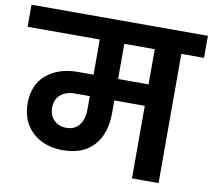

<svg xmlns="http://www.w3.org/2000/svg" viewBox="-102 -832 1025 925"><g transform="rotate(10 410.5 -370.0)"><path d="M842 -632H731V0H601V-355H452V-296Q452 -192 399.5 -134Q347 -76 249 -76Q156 -76 99.5 -129Q43 -182 43 -269Q43 -361 102.5 -410.5Q162 -460 256 -460H332V-632H-21V-740H842ZM601 -632H452V-460H601ZM332 -355H260Q216 -355 189.5 -332.5Q163 -310 163 -270Q163 -231 186.5 -208Q210 -185 247 -185Q287 -185 309.5 -213Q332 -241 332 -289Z"/></g></svg>

Font: Fz Poppins SemBd
Style: Regular
Weight: 600
Designer: Ninad Kale (Devanagari), Jonny Pinhorn (Latin)
Foundry: Indian Type Foundry
Version: Vit hóa bi Vntype.Com & FontZin.Com